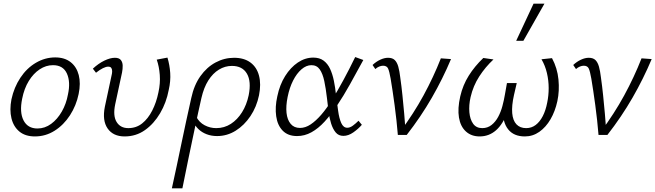

<svg xmlns="http://www.w3.org/2000/svg" viewBox="-20 -731 3550 1040"><path d="M169 8Q117 8 85 -18.5Q53 -45 42 -90.5Q31 -136 42 -193Q56 -258 90.5 -310Q125 -362 174.5 -391Q224 -420 279 -420Q330 -420 362.5 -394.5Q395 -369 406.5 -324.5Q418 -280 406 -222Q393 -159 359 -106.5Q325 -54 276 -23Q227 8 169 8ZM183 -35Q223 -35 257 -60Q291 -85 315 -127Q339 -169 348 -219Q363 -287 342.5 -332.5Q322 -378 267 -378Q229 -378 195 -355.5Q161 -333 136 -292.5Q111 -252 100 -196Q85 -123 107.5 -79Q130 -35 183 -35Z M655 8Q593 8 563 -35Q533 -78 548 -153L584 -321Q587 -332 587.5 -343Q588 -354 583.5 -362Q579 -370 566 -370Q554 -370 537 -361.5Q520 -353 500 -337L483 -359Q513 -387 545 -402.5Q577 -418 602 -418Q625 -418 634.5 -406Q644 -394 644.5 -376Q645 -358 641 -338L604 -166Q591 -104 611.5 -70.5Q632 -37 675 -37Q718 -37 750 -62.5Q782 -88 804.5 -132Q827 -176 838 -230Q849 -279 845.5 -325Q842 -371 829 -408L887 -419Q899 -380 902 -336Q905 -292 894 -244Q881 -175 847.5 -118Q814 -61 765.5 -26.5Q717 8 655 8Z M911 289Q925 226 937.5 166.5Q950 107 962.5 47.5Q975 -12 988 -73Q1001 -134 1016 -200Q1031 -270 1065.5 -318.5Q1100 -367 1147.5 -392.5Q1195 -418 1248 -418Q1302 -418 1336.5 -392.5Q1371 -367 1383 -321Q1395 -275 1383 -215Q1370 -152 1336.5 -102Q1303 -52 1256.5 -23Q1210 6 1156 6Q1125 6 1099 -4Q1073 -14 1054.5 -32Q1036 -50 1026 -73L1043 -99Q1059 -68 1088.5 -52.5Q1118 -37 1151 -37Q1195 -37 1230.5 -60Q1266 -83 1291 -123Q1316 -163 1327 -215Q1342 -290 1317.5 -332Q1293 -374 1236 -374Q1199 -374 1166 -354Q1133 -334 1108.5 -295.5Q1084 -257 1071 -200Q1061 -155 1053.5 -121.5Q1046 -88 1039 -54Q1032 -20 1022.5 24Q1013 68 1000 131.5Q987 195 968 289Z M1589 6Q1540 6 1511.5 -23Q1483 -52 1476 -101.5Q1469 -151 1482 -209Q1495 -272 1524.5 -319Q1554 -366 1593.5 -392.5Q1633 -419 1677 -419Q1711 -419 1733 -402.5Q1755 -386 1768 -358Q1781 -330 1788.5 -293.5Q1796 -257 1800 -217Q1806 -172 1811.5 -131Q1817 -90 1828.5 -64.5Q1840 -39 1861 -39Q1876 -39 1891.5 -50.5Q1907 -62 1922 -77L1940 -55Q1921 -33 1894 -14Q1867 5 1840 5Q1814 5 1798.5 -13.5Q1783 -32 1773.5 -62Q1764 -92 1759.5 -128.5Q1755 -165 1751 -200Q1745 -252 1736.5 -292Q1728 -332 1712 -355Q1696 -378 1667 -378Q1639 -378 1613 -355.5Q1587 -333 1567.5 -294.5Q1548 -256 1538 -206Q1528 -157 1532 -119.5Q1536 -82 1554.5 -60Q1573 -38 1605 -38Q1634 -38 1662.5 -57Q1691 -76 1720.5 -110Q1750 -144 1779.5 -192Q1809 -240 1840.5 -298Q1872 -356 1904 -422L1948 -406Q1910 -336 1875.5 -274Q1841 -212 1806.5 -160.5Q1772 -109 1738 -72Q1704 -35 1667 -14.5Q1630 6 1589 6Z M2135 0Q2132 -38 2127.5 -79Q2123 -120 2117.5 -161Q2112 -202 2106.5 -238.5Q2101 -275 2096 -305Q2089 -345 2082 -360Q2075 -375 2055 -375Q2045 -375 2034 -370.5Q2023 -366 2013 -357L1998 -379Q2017 -397 2039.5 -407.5Q2062 -418 2082 -418Q2106 -418 2118.5 -405.5Q2131 -393 2137.5 -369.5Q2144 -346 2148 -312Q2155 -263 2160 -213.5Q2165 -164 2169.5 -114.5Q2174 -65 2176 -16L2149 -20Q2220 -115 2274 -214Q2328 -313 2368 -415L2423 -411Q2378 -304 2319 -201.5Q2260 -99 2183 0Z M2578 8Q2533 8 2503.5 -19Q2474 -46 2466 -94.5Q2458 -143 2473 -209Q2487 -270 2519 -321Q2551 -372 2598 -417L2653 -409Q2609 -368 2576 -317Q2543 -266 2529 -205Q2519 -161 2522.5 -122.5Q2526 -84 2543 -60.5Q2560 -37 2592 -37Q2621 -37 2642.5 -54Q2664 -71 2678.5 -98Q2693 -125 2701.5 -157Q2710 -189 2715 -219L2726 -281H2779L2764 -216Q2751 -158 2754.5 -118Q2758 -78 2777.5 -57.5Q2797 -37 2830 -37Q2859 -37 2881.5 -54Q2904 -71 2920 -102Q2936 -133 2944 -175Q2952 -213 2952 -254Q2952 -295 2942.5 -335.5Q2933 -376 2913 -410L2970 -416Q2999 -362 3005 -300.5Q3011 -239 2999 -183Q2987 -128 2962 -85Q2937 -42 2901.5 -17Q2866 8 2823 8Q2763 8 2732.5 -30.5Q2702 -69 2706 -132L2730 -127Q2705 -59 2667 -25.5Q2629 8 2578 8ZM2776 -510 2870 -711H2929L2815 -510Z M3222 0Q3219 -38 3214.5 -79Q3210 -120 3204.5 -161Q3199 -202 3193.5 -238.5Q3188 -275 3183 -305Q3176 -345 3169 -360Q3162 -375 3142 -375Q3132 -375 3121 -370.5Q3110 -366 3100 -357L3085 -379Q3104 -397 3126.5 -407.5Q3149 -418 3169 -418Q3193 -418 3205.5 -405.5Q3218 -393 3224.5 -369.5Q3231 -346 3235 -312Q3242 -263 3247 -213.5Q3252 -164 3256.5 -114.5Q3261 -65 3263 -16L3236 -20Q3307 -115 3361 -214Q3415 -313 3455 -415L3510 -411Q3465 -304 3406 -201.5Q3347 -99 3270 0Z"/></svg>

Font: Ysabeau Infant Light
Style: Italic
Weight: 300
Italic angle: -12°
Designer: Christian Thalmann (Catharsis Fonts)
Version: Version 2.001;gftools[0.9.30]; featfreeze: ss01,ss02,lnum